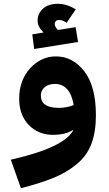

<svg xmlns="http://www.w3.org/2000/svg" viewBox="-20 -710 572 1011"><path d="M160 -452 150 -529 210 -539Q178 -568 178 -601Q178 -638 206 -664Q234 -690 286 -690Q330 -690 379 -661L331 -590Q309 -605 291 -605Q280 -605 274 -598.5Q268 -592 268 -584Q268 -570 285 -552L378 -567L391 -489ZM275 -413Q363 -413 424 -334.5Q485 -256 485 -103Q485 -15 461 48Q437 111 384 154.5Q331 198 263 226Q195 254 90 281L37 131Q323 66 367 -27Q326 0 259 0Q182 0 131.5 -52Q81 -104 81 -190Q81 -287 138.5 -350Q196 -413 275 -413ZM195 -207Q195 -142 290 -142Q332 -142 368 -157Q349 -268 269 -268Q236 -268 215.5 -251Q195 -234 195 -207Z"/></svg>

Font: FiraGO ExtraBold
Style: Regular
Weight: 800
Designer: bBox Type
Foundry: bBox Type GmbH
Version: Version 1.001;PS 001.001;hotconv 1.0.88;makeotf.lib2.5.64775